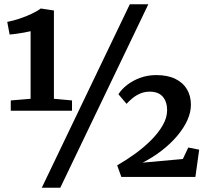

<svg xmlns="http://www.w3.org/2000/svg" viewBox="-20 -835 978 906"><path d="M124.4 -368.8V-687.8Q113.7 -684.9 93.4 -681.3Q73 -677.8 53.5 -675Q34 -672.3 25.4 -672.1L14.2 -731.7Q41.7 -736.8 72 -747Q102.3 -757.2 129.2 -769.8Q156.1 -782.4 172.3 -794.9L234.4 -785.5V-368.9L319.8 -361.1V-312.5H30.8V-361.1ZM592.6 -815H680L264.4 51H177.1ZM532.9 -54.8Q576.6 -79.8 618.5 -110.2Q660.5 -140.7 694.4 -175Q728.3 -209.3 748.4 -244.8Q768.6 -280.3 768.6 -315Q768.6 -354.7 748.1 -378.6Q727.6 -402.5 686.6 -402.5Q662 -402.5 641.3 -393.5Q620.6 -384.4 604.6 -371.1Q588.7 -357.8 577.2 -345.1L538.8 -390.3Q553.7 -413.9 580 -434.4Q606.3 -454.9 641.5 -467.8Q676.8 -480.7 717.7 -480.7Q770.6 -480.7 807.1 -463Q843.5 -445.3 862.2 -413.8Q880.9 -382.3 880.9 -340.6Q880.9 -305 864 -267.6Q847 -230.3 816.3 -193.9Q785.6 -157.5 744.1 -125.2Q702.5 -92.9 653.2 -67.6L842.9 -84.7L868.4 -138.9L919.9 -128.7L902 0H552.6Z"/></svg>

Font: Merriweather Light
Style: Regular
Weight: 300
Designer: Eben Sorkin
Foundry: Eben Sorkin
Version: Version 2.100